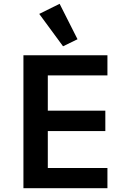

<svg xmlns="http://www.w3.org/2000/svg" viewBox="-20 -988 680 1008"><path d="M103 0V-698H544V-592H231V-407H533V-300H231V-106H544V0ZM186 -915 293 -968 387 -782 311 -745Z"/></svg>

Font: Writer SemiBold
Style: Regular
Weight: 600
Monospace: yes
Designer: Mike Abbink, Paul van der Laan, Pieter van Rosmalen
Foundry: Bold Monday
Version: Version 2.001 2020